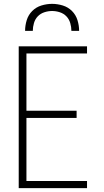

<svg xmlns="http://www.w3.org/2000/svg" viewBox="-20 -975 540 995"><path d="M77 0V-735H431V-698H117V-401H377V-364H117V-37H431V0ZM110 -815Q110 -843 118.5 -870.5Q127 -898 147 -918Q167 -938 194.5 -946.5Q222 -955 250 -955Q278 -955 305.5 -946.5Q333 -938 353 -918Q373 -898 381.5 -870.5Q390 -843 390 -815H350Q350 -835 344 -855.5Q338 -876 324 -890.5Q310 -905 290 -911.5Q270 -918 250 -918Q230 -918 210 -911.5Q190 -905 176 -890.5Q162 -876 156 -855.5Q150 -835 150 -815Z"/></svg>

Font: Iosevka Extralight
Style: Regular
Weight: 200
Monospace: yes
Designer: Belleve Invis
Foundry: Belleve Invis
Version: Version 32.0.1; ttfautohint (v1.8.4)